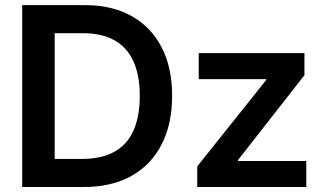

<svg xmlns="http://www.w3.org/2000/svg" viewBox="-20 -748 1300 768"><path d="M314.9 0H130.9V-112.3H308.1Q385.3 -112.3 436.8 -140.6Q488.3 -168.9 513.7 -225.3Q539.1 -281.7 539.1 -364.7Q539.1 -446.8 513.7 -502.7Q488.3 -558.6 437.7 -586.9Q387.2 -615.2 312 -615.2H127.4V-727.5H319.8Q428.2 -727.5 506.3 -683.8Q584.5 -640.1 626.5 -558.8Q668.5 -477.5 668.5 -364.7Q668.5 -251.5 626.2 -169.7Q584 -87.9 505.1 -43.9Q426.3 0 314.9 0ZM198.7 -727.5V0H68.8V-727.5ZM769 0V-82.5L1044.9 -428.2V-431.6H774.9V-535.6H1197.8V-447.3L932.1 -107.9V-104H1205.1V0Z"/></svg>

Font: Inter 20pt SemiBold
Style: Regular
Weight: 600
Version: Version 4.001;git-66647c0bb